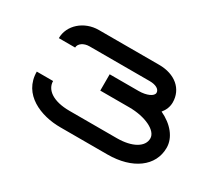

<svg xmlns="http://www.w3.org/2000/svg" viewBox="-86 -828 933 816"><g transform="rotate(30 380.0 -420.0)"><path d="M150 -525C150 -544.3 172.4 -560 200 -560H496C526 -560 545.9 -548.6 545.9 -531.4C545.9 -514.1 514.6 -500 476 -500H334V-420H476C555.5 -420 620 -388.6 620 -350C620 -308 570.4 -280 496 -280H264C182.1 -280 140 -312.7 140 -355H60C60 -243.3 169.9 -200 264 -200H496C618.4 -200 700 -260 700 -350C700 -400.9 662.1 -445.8 604.3 -473C618.1 -489.6 626 -509.1 626 -530C626 -596 574 -640 496 -640H200C128.2 -640 70 -588.5 70 -525Z"/></g></svg>

Font: KetosagCBd
Style: Regular
Weight: 500
Designer: gluk
Foundry: gluk
Version: Version 00.0024